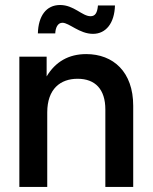

<svg xmlns="http://www.w3.org/2000/svg" viewBox="-20 -740 604 760"><path d="M167 -294.9C167 -388.2 219.2 -428.2 287.1 -428.2C356.9 -428.2 397 -386.7 397 -306.6V0H507.3V-321.3C507.3 -455.6 428.2 -525.9 321.3 -525.9C252.4 -525.9 199.7 -496.1 164.6 -437.5V-515.6H56.6V0H167ZM348.1 -606C399.4 -606 433.1 -648.4 435.1 -718.3H367.7C365.2 -689 356.9 -675.8 338.4 -675.8C305.2 -675.8 272.9 -720.2 217.8 -720.2C162.6 -720.2 131.8 -676.3 129.9 -607.9H198.7C199.7 -630.4 208.5 -649.9 227.1 -649.9C253.9 -649.9 294.4 -606 348.1 -606Z"/></svg>

Font: Raveo Display Display Medium
Style: Regular
Weight: 500
Designer: Jakub Foglar, Rasmus Andersson (Inter)
Foundry: Jakubfoglar.com
Version: Version 1.100;Glyphs 3.2.3 (3260)